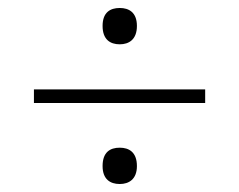

<svg xmlns="http://www.w3.org/2000/svg" viewBox="-20 -598 599 481"><path d="M280 -487C303 -487 323 -499 323 -533C323 -567 303 -578 280 -578C256 -578 237 -567 237 -533C237 -499 256 -487 280 -487ZM65 -340H494V-374H65ZM280 -137C303 -137 323 -149 323 -182C323 -217 303 -228 280 -228C256 -228 237 -217 237 -182C237 -149 256 -137 280 -137Z"/></svg>

Font: Noto Serif Myanmar ExtraLight
Style: Regular
Weight: 200
Designer: Ben Mitchell and the Monotype Design Team
Foundry: Monotype Imaging Inc.
Version: Version 2.106